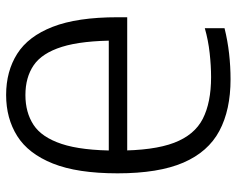

<svg xmlns="http://www.w3.org/2000/svg" viewBox="-95 -694 799 649"><g transform="rotate(90 304.5 -369.5)"><path d="M300.9 9.3Q220.9 9.3 161.9 -28.1Q102.8 -65.4 70.6 -148.2Q38.3 -231 38.3 -367.4V-400H517.2V-337.7H88.1L117.1 -366.4Q117.1 -247.1 138.3 -179.5Q159.5 -111.9 200.5 -83.9Q241.5 -55.9 301.2 -55.9Q360.1 -55.9 402.1 -83.4Q444.1 -110.9 466.5 -178.4Q489 -245.9 489 -365.7Q489 -489.1 462.7 -558.3Q436.4 -627.4 381.5 -655.5Q326.5 -683.5 240.8 -683.5Q202.8 -683.5 159.3 -678.7Q115.9 -673.9 75.4 -662.3V-729Q117.8 -739.5 161.2 -744.4Q204.7 -749.3 248.2 -749.3Q351.6 -749.3 422.5 -711.5Q493.4 -673.7 529.7 -589.8Q565.9 -505.9 565.9 -367.4Q565.9 -231.5 532.7 -148.6Q499.5 -65.7 439.8 -28.2Q380.2 9.3 300.9 9.3Z"/></g></svg>

Font: Encode Sans SC Condensed Thin
Style: Regular
Weight: 100
Width: 3
Designer: Multiple Designers
Foundry: Impallari Type
Version: Version 3.002